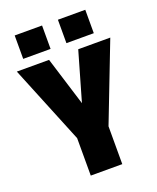

<svg xmlns="http://www.w3.org/2000/svg" viewBox="-151 -913 820 1002"><g transform="rotate(-20 259.5 -411.5)"><path d="M352 0H177V-208L0 -642H179L263 -371L341 -642H519L352 -210ZM206 -823V-693H54V-823ZM446 -823V-693H294V-823Z"/></g></svg>

Font: Teko
Style: Bold
Weight: 700
Designer: Manushi Parikh, Jonny Pinhorn
Foundry: Indian Type Foundry
Version: Version 1.106;PS 1.0;hotconv 1.0.78;makeotf.lib2.5.61930; tt